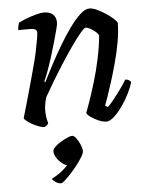

<svg xmlns="http://www.w3.org/2000/svg" viewBox="-53 -544 662 841"><g transform="rotate(-5 277.5 -124.0)"><path d="M130 0Q121 0 107 -5Q93 -10 79 -17.5Q65 -25 55 -33Q45 -41 43 -46Q48 -61 57 -94Q66 -127 79 -172Q92 -217 105 -267Q114 -298 120.5 -329.5Q127 -361 131 -384Q135 -407 135 -414Q135 -425 127.5 -429Q120 -433 107 -433H53Q53 -441 55 -450Q57 -459 59 -465Q75 -473 96 -481Q117 -489 137.5 -494.5Q158 -500 171 -500Q197 -500 211 -487Q225 -474 225 -451Q225 -442 218.5 -418Q212 -394 203 -362Q194 -330 183.5 -297Q173 -264 163 -237.5Q153 -211 147 -199L151 -195Q168 -229 189.5 -269.5Q211 -310 235 -350.5Q259 -391 283.5 -425Q308 -459 330.5 -479.5Q353 -500 371 -500Q386 -500 405 -491Q424 -482 443 -469.5Q462 -457 475.5 -444.5Q489 -432 490 -426Q490 -389 482 -343.5Q474 -298 461.5 -252.5Q449 -207 436.5 -167.5Q424 -128 414.5 -101.5Q405 -75 403 -70L415 -63Q425 -72 441 -92Q457 -112 474 -135.5Q491 -159 501 -176Q511 -176 517.5 -171.5Q524 -167 526 -163Q520 -142 506.5 -114.5Q493 -87 474.5 -60.5Q456 -34 437 -17Q418 0 403 0Q388 0 369.5 -8Q351 -16 336 -26.5Q321 -37 318 -45Q323 -57 335.5 -93Q348 -129 363 -178.5Q378 -228 389 -281Q400 -334 404 -380Q398 -390 387 -398.5Q376 -407 365 -412.5Q354 -418 348 -418Q342 -418 324.5 -397.5Q307 -377 283.5 -343.5Q260 -310 235 -271Q210 -232 187.5 -194.5Q165 -157 150 -130Q145 -116 142.5 -100Q140 -84 140 -69Q140 -56 142 -43Q144 -30 148 -15Q147 -12 142.5 -7.5Q138 -3 130 0ZM183 252Q170 252 158 244Q146 236 143 229Q160 220 175.5 209.5Q191 199 204 186.5Q217 174 224 163L220 176Q209 176 194.5 165Q180 154 170 138.5Q160 123 160 109Q160 101 170.5 90.5Q181 80 196 71Q211 62 225.5 55.5Q240 49 247 49Q256 49 265.5 62Q275 75 282 91.5Q289 108 289 119Q289 129 279.5 144.5Q270 160 256 178.5Q242 197 226.5 213.5Q211 230 199 241Q187 252 183 252Z"/></g></svg>

Font: Texturina 12pt
Style: Italic
Weight: 400
Italic angle: -11°
Designer: Guillermo Torres Carreño
Foundry: Omnibus-Type
Version: Version 1.002